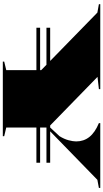

<svg xmlns="http://www.w3.org/2000/svg" viewBox="303 -1052 748 1395"><g transform="rotate(90 677.5 -354.0)"><path d="M181 -317V-344H1162V-317ZM181 -244V-271H1162V-244ZM427 0V-10L489 -25V-279L71 -687L10 -698V-708H627V-698L538 -688L891 -344H906L969 -412Q990 -446 998.5 -478Q1007 -510 1007 -533Q1007 -588 974.5 -629Q942 -670 874 -698V-708H1345V-698L1286 -687L906 -317V-25L969 -10V0Z"/></g></svg>

Font: Kalnia Expanded SemiBold
Style: Regular
Weight: 600
Width: 7
Designer: Frida Medrano
Foundry: Frida Medrano
Version: Version 1.105